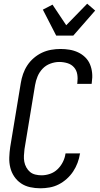

<svg xmlns="http://www.w3.org/2000/svg" viewBox="-20 -1007 540 1035"><path d="M198 8Q169 8 142 2Q115 -4 93.5 -18.5Q72 -33 57 -55Q42 -77 35.5 -103.5Q29 -130 30 -158Q31 -186 35 -214L92 -559Q96 -584 104.5 -608.5Q113 -633 127.5 -655Q142 -677 162.5 -694.5Q183 -712 206.5 -723Q230 -734 255.5 -738.5Q281 -743 306 -743Q331 -743 355 -739Q379 -735 400.5 -725Q422 -715 439 -698.5Q456 -682 465 -660.5Q474 -639 476.5 -614.5Q479 -590 475 -564L474 -555H396L397 -561Q400 -584 396.5 -606Q393 -628 379 -644Q365 -660 343.5 -666.5Q322 -673 299 -673Q276 -673 251.5 -664Q227 -655 209.5 -636.5Q192 -618 182.5 -595Q173 -572 169 -548L112 -203Q110 -186 109 -168.5Q108 -151 111 -135Q114 -119 122 -104.5Q130 -90 142 -80Q154 -70 170.5 -66Q187 -62 204 -62Q227 -62 250 -70Q273 -78 290.5 -95Q308 -112 319 -134Q330 -156 333 -179L334 -180H412L411 -178Q407 -153 398 -129Q389 -105 374.5 -83Q360 -61 340 -43Q320 -25 296.5 -13Q273 -1 247.5 3.5Q222 8 198 8ZM283 -815 211 -955 263 -982 337 -871 450 -987 493 -950 375 -815Z"/></svg>

Font: Iosevka Term Curly Oblique
Style: Regular
Weight: 400
Italic angle: -9°
Designer: Belleve Invis
Foundry: Belleve Invis
Version: Version 32.3.0